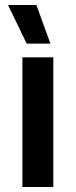

<svg xmlns="http://www.w3.org/2000/svg" viewBox="-20 -750 304 770"><path d="M86.9 -575.2 12.2 -730H126L182.1 -575.2ZM69.8 0V-520H193.8V0Z"/></svg>

Font: Fixel Text SemiBold
Style: Regular
Weight: 600
Width: 4
Designer: AlfaBravo + MacPaw
Foundry: Kyrylo Tkachov, Marchela Mozhyna, Serhii Makarenko, Maria Weinstein, Zakhar Kryvoshyya
Version: Version 1.211